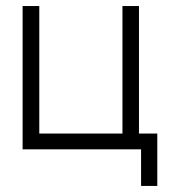

<svg xmlns="http://www.w3.org/2000/svg" viewBox="-20 -490 570 630"><path d="M108.9 -51.8H381.8V-470.2H436V-51.8H496.1V120.1H442.9V0H54.2V-470.2H108.9Z"/></svg>

Font: Kreadon Light
Style: Regular
Weight: 300
Designer: kohakuno
Foundry: StudioGnu
Version: Version 1.000;Glyphs 3.1.2 (3151)